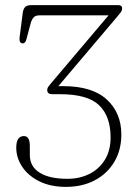

<svg xmlns="http://www.w3.org/2000/svg" viewBox="-20 -720 528 750"><path d="M454 -194.5Q454 -134.5 426.8 -88.2Q399.5 -42 350.8 -16Q302 10 237.5 10Q177 10 133.5 -11.8Q90 -33.5 66.8 -68.5Q43.5 -103.5 43.5 -143Q43.5 -188.5 73.5 -188.5Q96.5 -188.5 96.5 -149.5V-115Q96.5 -69.5 134.8 -45.5Q173 -21.5 243.5 -21.5Q290.5 -21.5 328.5 -40.2Q366.5 -59 389.2 -95.2Q412 -131.5 412 -183.5Q412 -265.5 367.2 -308.8Q322.5 -352 215 -352H184.5Q164.5 -352 164.5 -368Q164.5 -376 170 -383Q175.5 -390 183 -399L404 -660H134Q118 -660 110.8 -651.5Q103.5 -643 99 -626L83 -566Q79 -550 68 -550.5Q54 -551.5 56.5 -574L69 -670.5Q71 -685 78.2 -692.5Q85.5 -700 102 -700H442Q457 -700 457 -687Q457 -679 451.5 -671.8Q446 -664.5 438 -655L208 -383.5H227Q340.5 -383.5 397.2 -331.2Q454 -279 454 -194.5Z"/></svg>

Font: Fraunces 9pt SuperSoft Thin
Style: Regular
Weight: 100
Version: Version 1.000;[b76b70a41]